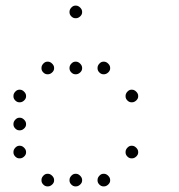

<svg xmlns="http://www.w3.org/2000/svg" viewBox="-20 -693 640 685"><path d="M249 -673Q241 -673 234.5 -666Q228 -659 228 -651V-649Q228 -641 234.5 -634.5Q241 -628 249 -628H251Q259 -628 266 -634.5Q273 -641 273 -649V-651Q273 -659 266 -666Q259 -673 251 -673ZM149 -473Q141 -473 134.5 -466Q128 -459 128 -451V-449Q128 -441 134.5 -434.5Q141 -428 149 -428H151Q159 -428 166 -434.5Q173 -441 173 -449V-451Q173 -459 166 -466Q159 -473 151 -473ZM249 -473Q241 -473 234.5 -466Q228 -459 228 -451V-449Q228 -441 234.5 -434.5Q241 -428 249 -428H251Q259 -428 266 -434.5Q273 -441 273 -449V-451Q273 -459 266 -466Q259 -473 251 -473ZM349 -473Q341 -473 334.5 -466Q328 -459 328 -451V-449Q328 -441 334.5 -434.5Q341 -428 349 -428H351Q359 -428 366 -434.5Q373 -441 373 -449V-451Q373 -459 366 -466Q359 -473 351 -473ZM49 -373Q41 -373 34.5 -366Q28 -359 28 -351V-349Q28 -341 34.5 -334.5Q41 -328 49 -328H51Q59 -328 66 -334.5Q73 -341 73 -349V-351Q73 -359 66 -366Q59 -373 51 -373ZM449 -373Q441 -373 434.5 -366Q428 -359 428 -351V-349Q428 -341 434.5 -334.5Q441 -328 449 -328H451Q459 -328 466 -334.5Q473 -341 473 -349V-351Q473 -359 466 -366Q459 -373 451 -373ZM49 -273Q41 -273 34.5 -266Q28 -259 28 -251V-249Q28 -241 34.5 -234.5Q41 -228 49 -228H51Q59 -228 66 -234.5Q73 -241 73 -249V-251Q73 -259 66 -266Q59 -273 51 -273ZM49 -173Q41 -173 34.5 -166Q28 -159 28 -151V-149Q28 -141 34.5 -134.5Q41 -128 49 -128H51Q59 -128 66 -134.5Q73 -141 73 -149V-151Q73 -159 66 -166Q59 -173 51 -173ZM449 -173Q441 -173 434.5 -166Q428 -159 428 -151V-149Q428 -141 434.5 -134.5Q441 -128 449 -128H451Q459 -128 466 -134.5Q473 -141 473 -149V-151Q473 -159 466 -166Q459 -173 451 -173ZM149 -73Q141 -73 134.5 -66Q128 -59 128 -51V-49Q128 -41 134.5 -34.5Q141 -28 149 -28H151Q159 -28 166 -34.5Q173 -41 173 -49V-51Q173 -59 166 -66Q159 -73 151 -73ZM249 -73Q241 -73 234.5 -66Q228 -59 228 -51V-49Q228 -41 234.5 -34.5Q241 -28 249 -28H251Q259 -28 266 -34.5Q273 -41 273 -49V-51Q273 -59 266 -66Q259 -73 251 -73ZM349 -73Q341 -73 334.5 -66Q328 -59 328 -51V-49Q328 -41 334.5 -34.5Q341 -28 349 -28H351Q359 -28 366 -34.5Q373 -41 373 -49V-51Q373 -59 366 -66Q359 -73 351 -73Z"/></svg>

Font: Doto Rounded Light
Style: Regular
Weight: 300
Monospace: yes
Version: Version 1.000